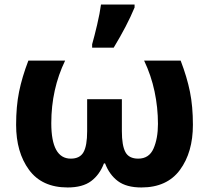

<svg xmlns="http://www.w3.org/2000/svg" viewBox="-20 -816 921 846"><path d="M776 -549H615Q646 -484 661 -413Q676 -342 676 -270Q676 -206 656.5 -161.5Q637 -117 589 -117Q548 -117 532.5 -146Q517 -175 517 -238V-379H364V-238Q364 -174 348 -145.5Q332 -117 292 -117Q206 -117 206 -273Q206 -423 267 -549H105Q77 -476 64 -411.5Q51 -347 51 -266Q51 -145 108 -67.5Q165 10 278 10Q344 10 381.5 -18Q419 -46 438 -96H443Q462 -46 499.5 -18Q537 10 603 10Q716 10 773 -67.5Q830 -145 830 -266Q830 -347 817 -411.5Q804 -476 776 -549ZM386 -606H481Q510 -654 533 -698Q556 -742 573 -783V-796H425Q420 -758 408 -707Q396 -656 386 -621Z"/></svg>

Font: Noto Sans UI Extra
Style: Regular
Weight: 800
Designer: Monotype Design Team
Foundry: Monotype Imaging Inc.
Version: Version 1.901